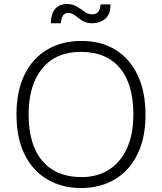

<svg xmlns="http://www.w3.org/2000/svg" viewBox="-20 -926 815 966"><path d="M388 20Q293 20 219.5 -22.5Q146 -65 104.5 -147.5Q63 -230 63 -350Q63 -469 104 -551.5Q145 -634 218.5 -677Q292 -720 389 -720Q490 -720 562 -675Q634 -630 673 -547Q712 -464 712 -350Q712 -230 670.5 -147.5Q629 -65 556 -22.5Q483 20 388 20ZM390 -35Q470 -35 528.5 -72.5Q587 -110 619 -180.5Q651 -251 651 -350Q651 -503 583 -584Q515 -665 386 -665Q262 -665 193 -582Q124 -499 124 -350Q124 -197 193.5 -116Q263 -35 390 -35ZM444 -809Q414 -809 394 -822Q374 -835 358 -848Q342 -861 322 -861Q290 -861 286 -809H236Q236 -843 246.5 -864.5Q257 -886 275.5 -896Q294 -906 316 -906Q345 -906 366.5 -893Q388 -880 406 -867Q424 -854 444 -854Q464 -854 474 -866Q484 -878 486 -904H536Q536 -853 509 -831Q482 -809 444 -809Z"/></svg>

Font: Moderustic Light
Style: Regular
Weight: 300
Designer: Tural Alisoy
Foundry: TAFT Foundry
Version: Version 2.120